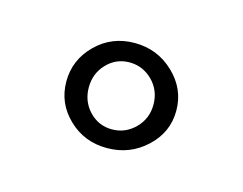

<svg xmlns="http://www.w3.org/2000/svg" viewBox="-38 -684 301 238"><g transform="rotate(15 112.5 -565.5)"><path d="M82.8 -534.4Q94.7 -522 111.8 -522Q128.9 -522 141.4 -534.4Q153.8 -546.9 153.8 -564.9Q153.8 -583 141.4 -595.5Q128.9 -607.9 111.8 -607.9Q94.7 -607.9 82.8 -595.5Q70.8 -583 70.8 -564.9Q70.8 -546.9 82.8 -534.4ZM62.3 -517.6Q42 -537.1 42 -564.9Q42 -592.8 62.3 -612.8Q82.5 -632.8 111.8 -632.8Q141.1 -632.8 162.1 -612.8Q183.1 -592.8 183.1 -564.9Q183.1 -537.1 162.1 -517.6Q141.1 -498 111.8 -498Q82.5 -498 62.3 -517.6Z"/></g></svg>

Font: Resagokr
Style: Light
Weight: 300
Designer: gluk
Foundry: gluk
Version: Version 0.95